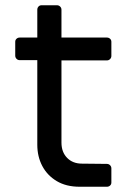

<svg xmlns="http://www.w3.org/2000/svg" viewBox="-20 -711 497 731"><path d="M283 0Q232 0 196 -21.5Q160 -43 141 -79Q122 -115 122 -160V-482H55Q48 -482 43 -487Q38 -492 38 -499V-552Q38 -559 43 -563.5Q48 -568 55 -568H122V-674Q122 -681 126.5 -686Q131 -691 138 -691H197Q204 -691 209 -686Q214 -681 214 -674V-568H387Q394 -568 399 -563.5Q404 -559 404 -552V-498Q404 -491 399 -486Q394 -481 387 -481H214V-168Q214 -132 235.5 -110Q257 -88 292 -88L387 -87Q394 -87 399 -82Q404 -77 404 -70V-16Q404 -9 399 -4.5Q394 0 387 0Z"/></svg>

Font: Miriam Libre Medium
Style: Regular
Weight: 500
Version: Version 2.000